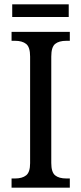

<svg xmlns="http://www.w3.org/2000/svg" viewBox="-20 -860 372 880"><path d="M33 -42H49Q82 -42 100 -56.5Q118 -71 118 -112V-601Q118 -644 100 -658.5Q82 -673 49 -673H33V-714H300V-673H284Q250 -673 232.5 -658.5Q215 -644 215 -601V-113Q215 -71 232.5 -56.5Q250 -42 284 -42H300V0H33ZM36 -840H295V-782H36Z"/></svg>

Font: Noto Serif Narrow
Style: Regular
Weight: 400
Width: 4
Designer: Monotype Design Team
Foundry: Monotype Imaging Inc.
Version: Version 1.001